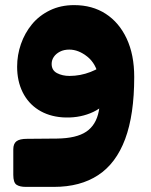

<svg xmlns="http://www.w3.org/2000/svg" viewBox="-20 -480 590 751"><path d="M81 251Q57 251 44.5 242.5Q32 234 32 204V104Q32 82 44.5 72.5Q57 63 86 63L203 62Q279 61 317.5 35Q356 9 366.5 -45.5Q377 -100 370 -183L505 -179Q505 -31 469.5 64Q434 159 364 205Q294 251 191 251ZM366 -179Q356 -231 321.5 -258.5Q287 -286 251 -286Q230 -286 214.5 -278Q199 -270 190.5 -257.5Q182 -245 182 -230Q182 -205 203 -194Q224 -183 252 -183Q294 -183 334 -198.5Q374 -214 392 -235L404 -94Q383 -57 333 -37Q283 -17 224 -21Q170 -25 130 -50.5Q90 -76 68.5 -119.5Q47 -163 47 -219Q47 -265 62 -308Q77 -351 105 -385Q133 -419 175 -439.5Q217 -460 270 -460Q341 -460 393.5 -426Q446 -392 475.5 -329Q505 -266 505 -179Z"/></svg>

Font: Rubik ExtraBold
Style: Italic
Weight: 800
Italic angle: -12°
Designer: Hubert and Fischer
Foundry: Hubert and Fischer
Version: Version 2.300;gftools[0.9.30]